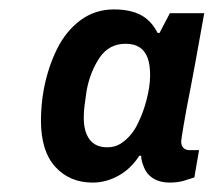

<svg xmlns="http://www.w3.org/2000/svg" viewBox="-20 -718 454 408"><path d="M177 -330Q128 -330 97.5 -363.5Q67 -397 67 -462Q67 -478 68.5 -494.5Q70 -511 73 -528Q82 -575 101 -613.5Q120 -652 151 -675Q182 -698 222 -698Q256 -698 278.5 -686.5Q301 -675 315 -648H319L341 -690H414L396 -590Q391 -562 386 -536.5Q381 -511 377 -490Q373 -469 370.5 -453.5Q368 -438 366.5 -429Q365 -420 365 -418Q365 -408 370 -403.5Q375 -399 382 -399H403L393 -341Q384 -338 371 -334Q358 -330 340 -330Q320 -330 305.5 -339Q291 -348 285 -365Q283 -370 281.5 -375.5Q280 -381 280 -387H276Q258 -359 231.5 -344.5Q205 -330 177 -330ZM208 -405Q224 -405 236 -412.5Q248 -420 258 -432Q268 -444 274 -458Q285 -480 292 -508Q299 -536 299 -558Q299 -581 293.5 -595.5Q288 -610 276.5 -617.5Q265 -625 247 -625Q211 -625 191 -594.5Q171 -564 164 -525Q161 -505 159.5 -492.5Q158 -480 158 -468Q158 -438 170.5 -421.5Q183 -405 208 -405Z"/></svg>

Font: Archivo SemiBold
Style: Bold Italic
Weight: 700
Italic angle: -10°
Version: Version 2.001